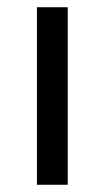

<svg xmlns="http://www.w3.org/2000/svg" viewBox="-20 -510 290 530"><path d="M82 0V-490H167V0Z"/></svg>

Font: Nunito Sans 10pt
Style: Regular
Weight: 400
Designer: Vernon Adams
Foundry: Vernon Adams
Version: Version 3.101;gftools[0.9.27]